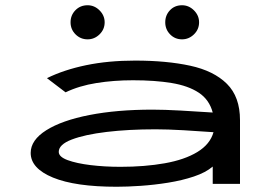

<svg xmlns="http://www.w3.org/2000/svg" viewBox="-20 -701 1040 732"><path d="M425 11Q267 11 182 -24Q97 -59 97 -118Q97 -167 156.5 -204.5Q216 -242 321 -262.5Q426 -283 561 -283Q606 -283 669 -279.5Q732 -276 791 -272Q778 -321 738 -347.5Q698 -374 634.5 -384.5Q571 -395 487 -395Q414 -395 348 -384.5Q282 -374 230 -349L159 -403Q224 -435 308.5 -452.5Q393 -470 495 -470Q615 -470 705 -450.5Q795 -431 845 -381.5Q895 -332 895 -243V0H791V-66Q764 -43 719 -28Q674 -13 621 -4.5Q568 4 516.5 7.5Q465 11 425 11ZM204 -122Q204 -103 238 -90.5Q272 -78 325.5 -71.5Q379 -65 439 -65Q532 -65 608 -78.5Q684 -92 732.5 -121.5Q781 -151 794 -197Q741 -201 679.5 -204.5Q618 -208 573 -208Q470 -208 386.5 -198Q303 -188 253.5 -169Q204 -150 204 -122ZM314 -551Q287 -551 268 -570Q249 -589 249 -616Q249 -643 267.5 -662Q286 -681 314 -681Q340 -681 359.5 -661.5Q379 -642 379 -616Q379 -589 359.5 -570Q340 -551 314 -551ZM674 -551Q647 -551 628.5 -570Q610 -589 610 -616Q610 -643 628 -662Q646 -681 674 -681Q700 -681 719.5 -661.5Q739 -642 739 -616Q739 -589 719.5 -570Q700 -551 674 -551Z"/></svg>

Font: Inconsolata UltraExpanded Medium
Style: Regular
Weight: 500
Width: 9
Monospace: yes
Designer: Raph Levien, Cyreal, Brenton Simpson
Foundry: Raph Levien, Cyreal, Google
Version: Version 3.001; ttfautohint (v1.8.2.53-6de2)